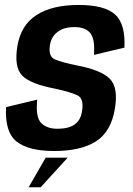

<svg xmlns="http://www.w3.org/2000/svg" viewBox="-20 -620 552 794"><path d="M203.5 4.5Q99 4.5 49.2 -34.2Q-0.5 -73 5 -177L134 -208Q126.5 -135.5 150.2 -111.5Q174 -87.5 217.5 -87.5Q263 -87.5 288.2 -105Q313.5 -122.5 319 -159Q328 -212 300.8 -225.5Q273.5 -239 207 -253.5Q106.5 -272.5 72 -307.2Q37.5 -342 52 -430Q66.5 -516.5 131.2 -558Q196 -599.5 305 -599.5Q412.5 -599.5 456 -560Q499.5 -520.5 494.5 -423L368.5 -393Q373.5 -458 353.5 -483Q333.5 -508 287.5 -508Q244 -508 217.8 -487.8Q191.5 -467.5 186.5 -433Q179 -386.5 207.5 -374.2Q236 -362 300 -349Q397.5 -330.5 433.8 -294.5Q470 -258.5 455 -169.5Q439 -74.5 376.2 -35Q313.5 4.5 203.5 4.5ZM98.5 154.5 168.8 32H259.8L148.1 154.5Z"/></svg>

Font: Anybody SemiBold
Style: Italic
Weight: 600
Italic angle: -10°
Designer: Tyler Finck
Foundry: Etcetera Type Company
Version: Version 1.010; ttfautohint (v1.8.3) -l 8 -r 50 -G 200 -x 14 